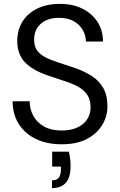

<svg xmlns="http://www.w3.org/2000/svg" viewBox="-20 -732 619 990"><path d="M298 12Q221 12 164 -16Q107 -44 76 -94Q45 -144 45 -210H133Q133 -169 152 -134.5Q171 -100 207.5 -79.5Q244 -59 298 -59Q345 -59 378.5 -74.5Q412 -90 429.5 -117Q447 -144 447 -178Q447 -219 429 -244.5Q411 -270 381 -286Q351 -302 311.5 -314.5Q272 -327 229 -342Q147 -370 108 -411.5Q69 -453 69 -520Q69 -577 95.5 -620Q122 -663 171.5 -687.5Q221 -712 289 -712Q356 -712 405.5 -687Q455 -662 483 -618.5Q511 -575 511 -518H423Q423 -547 408 -575Q393 -603 362.5 -621.5Q332 -640 286 -640Q248 -641 218.5 -627.5Q189 -614 172.5 -589Q156 -564 156 -528Q156 -494 170.5 -473Q185 -452 212.5 -437.5Q240 -423 277 -411Q314 -399 359 -384Q410 -367 449.5 -342.5Q489 -318 511.5 -280Q534 -242 534 -183Q534 -133 507.5 -88.5Q481 -44 429 -16Q377 12 298 12ZM248 238V198Q273 198 283.5 183.5Q294 169 294 141V127H249V50H335Q340 70 342 89Q344 108 344 124Q344 184 319 211Q294 238 248 238Z"/></svg>

Font: DM Sans 17pt
Style: Regular
Weight: 400
Version: Version 4.004;gftools[0.9.30]